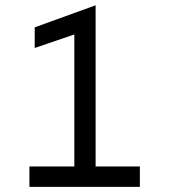

<svg xmlns="http://www.w3.org/2000/svg" viewBox="-20 -724 656 744"><path d="M268 0V-590.5L114.5 -538V-618L350.5 -703.5V0ZM94 0V-79H522V0Z"/></svg>

Font: Overpass Mono
Style: Regular
Weight: 400
Designer: Delve Withrington, Dave Bailey
Foundry: Delve Fonts LLC
Version: Version 4.000